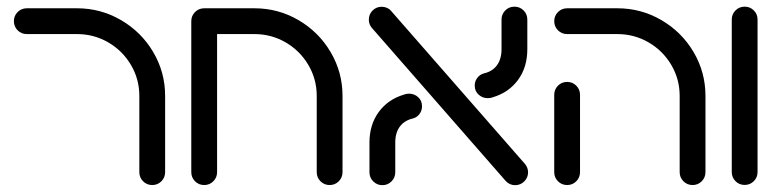

<svg xmlns="http://www.w3.org/2000/svg" viewBox="-20 -543 2300 568"><path d="M430.4 4.4Q414.4 4.4 403.3 -6.7Q392.2 -17.8 392.2 -33.7V-259.3Q392.2 -308.9 367.4 -350.9Q342.6 -393 300.2 -417.6Q257.8 -442.2 207.8 -442.2H59.3Q43.3 -442.2 32.2 -453.3Q21.1 -464.4 21.1 -480.4Q21.1 -496.3 32.2 -507.4Q43.3 -518.5 59.3 -518.5H207.8Q278.1 -518.5 338.1 -483.5Q398.1 -448.5 433.3 -388.9Q468.5 -329.3 468.5 -259.3V-33.7Q468.5 -17.8 457.4 -6.7Q446.3 4.4 430.4 4.4Z M545.9 -33.7V-480.4H622.2V-33.7Q622.2 -17.8 611.1 -6.7Q600 4.4 584.1 4.4Q568.1 4.4 557 -6.7Q545.9 -17.8 545.9 -33.7ZM955.2 4.4Q939.3 4.4 928.1 -6.7Q917 -17.8 917 -33.7V-259.3Q917 -308.9 892.2 -350.9Q867.4 -393 825 -417.6Q782.6 -442.2 732.6 -442.2H584.1Q568.1 -442.2 557 -453.3Q545.9 -464.4 545.9 -480.4Q545.9 -496.3 557 -507.4Q568.1 -518.5 584.1 -518.5H732.6Q803 -518.5 863 -483.5Q923 -448.5 958.1 -388.9Q993.3 -329.3 993.3 -259.3V-33.7Q993.3 -17.8 982.2 -6.7Q971.1 4.4 955.2 4.4Z M1475.9 -7.8 1081.1 -459.3Q1071.1 -470.4 1071.1 -484.8Q1071.1 -500.7 1082.2 -511.9Q1093.3 -523 1109.3 -523Q1117.4 -523 1124.6 -519.8Q1131.9 -516.7 1137 -510.7L1531.9 -59.3Q1542.2 -47.8 1542.2 -33.3Q1542.2 -17.4 1530.9 -6.3Q1519.6 4.8 1504.1 4.8Q1487.4 4.8 1475.9 -7.8ZM1073 -33.3V-121.1Q1073 -174.4 1100.6 -211.9Q1128.1 -249.3 1175.6 -263.3Q1182.2 -265.9 1190 -265.9Q1205.6 -265.9 1217 -255.6Q1228.5 -245.2 1228.5 -228.5Q1228.5 -215.9 1221.1 -205.9Q1213.7 -195.9 1201.9 -192.6Q1176.7 -187 1163 -168.7Q1149.3 -150.4 1149.3 -121.1V-33.3Q1149.3 -17.4 1138.1 -6.3Q1127 4.8 1111.1 4.8Q1095.6 4.8 1084.3 -6.3Q1073 -17.4 1073 -33.3ZM1423 -252.6Q1407.4 -252.6 1395.9 -263Q1384.4 -273.3 1384.4 -290Q1384.4 -302.6 1392 -312.6Q1399.6 -322.6 1411.5 -325.9Q1436.7 -331.5 1450.2 -350Q1463.7 -368.5 1463.7 -397.4V-485.2Q1463.7 -501.1 1474.8 -512.2Q1485.9 -523.3 1501.9 -523.3Q1517.8 -523.3 1528.9 -512.2Q1540 -501.1 1540 -485.2V-397.4Q1540 -344.1 1512.6 -306.7Q1485.2 -269.3 1437.8 -255.2Q1431.1 -252.6 1423 -252.6Z M1619.6 -33.7V-262.6Q1619.6 -278.5 1630.7 -289.6Q1641.9 -300.7 1657.8 -300.7Q1673.7 -300.7 1684.8 -289.6Q1695.9 -278.5 1695.9 -262.6V-33.7Q1695.9 -17.8 1684.8 -6.7Q1673.7 4.4 1657.8 4.4Q1641.9 4.4 1630.7 -6.7Q1619.6 -17.8 1619.6 -33.7ZM2028.9 4.4Q2013 4.4 2001.9 -6.7Q1990.7 -17.8 1990.7 -33.7V-259.3Q1990.7 -308.9 1965.9 -350.9Q1941.1 -393 1898.7 -417.6Q1856.3 -442.2 1806.3 -442.2H1657.8Q1641.9 -442.2 1630.7 -453.3Q1619.6 -464.4 1619.6 -480.4Q1619.6 -496.3 1630.7 -507.4Q1641.9 -518.5 1657.8 -518.5H1806.3Q1876.7 -518.5 1936.7 -483.5Q1996.7 -448.5 2031.9 -388.9Q2067 -329.3 2067 -259.3V-33.7Q2067 -17.8 2055.9 -6.7Q2044.8 4.4 2028.9 4.4Z M2144.8 -34.1V-485.2Q2144.8 -501.1 2155.9 -512.2Q2167 -523.3 2183 -523.3Q2198.9 -523.3 2210 -512.2Q2221.1 -501.1 2221.1 -485.2V-34.1Q2221.1 -18.1 2210 -7Q2198.9 4.1 2183 4.1Q2167 4.1 2155.9 -7Q2144.8 -18.1 2144.8 -34.1Z"/></svg>

Font: 26F Galaxy Hebrew
Style: Bold
Weight: 700
Designer: C₂₉H₂₅N₃O₅
Version: Version 1.000